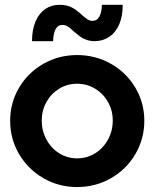

<svg xmlns="http://www.w3.org/2000/svg" viewBox="-20 -756 631 784"><path d="M21.5 -262.7Q21.5 -336.4 57.9 -397.9Q94.2 -459.5 157 -495.4Q219.7 -531.2 294.9 -531.2Q370.1 -531.2 433.1 -495.4Q496.1 -459.5 532.7 -397.9Q569.3 -336.4 569.3 -262.7Q569.3 -189 532.7 -126.7Q496.1 -64.5 433.1 -28.3Q370.1 7.8 294.9 7.8Q220.2 7.8 157.5 -28.3Q94.7 -64.5 58.1 -126.5Q21.5 -188.5 21.5 -262.7ZM440.4 -263.7Q440.4 -305.2 420.9 -339.6Q401.4 -374 367.9 -394Q334.5 -414.1 294.9 -414.1Q254.9 -414.1 221.9 -394Q189 -374 169.7 -339.6Q150.4 -305.2 150.4 -263.7Q150.4 -221.7 169.7 -186Q189 -150.4 222.2 -129.9Q255.4 -109.4 294.9 -109.4Q335 -109.4 368.4 -130.1Q401.9 -150.9 421.1 -186.3Q440.4 -221.7 440.4 -263.7ZM224.1 -736.3Q253.4 -736.3 273.7 -725.3Q293.9 -714.4 314 -695.3Q329.1 -682.1 337.9 -676.5Q346.7 -670.9 357.9 -670.9Q376.5 -670.9 386 -688.7Q395.5 -706.5 396 -736.3H481Q481.4 -690.4 467 -657Q452.6 -623.5 426.8 -606Q400.9 -588.4 367.7 -587.9Q348.1 -587.9 332.8 -593.5Q317.4 -599.1 306.9 -606.9Q296.4 -614.7 280.8 -627.9Q267.6 -641.1 257.3 -647.7Q247.1 -654.3 234.9 -654.3Q216.3 -654.3 207 -636.7Q197.8 -619.1 196.8 -587.9H110.8Q110.8 -635.3 125.2 -668.7Q139.6 -702.1 165.3 -719.5Q190.9 -736.8 224.1 -736.3Z"/></svg>

Font: Reddit Sans Chocolate
Style: Bold
Weight: 700
Designer: Stephen Hutchings
Foundry: Reddit
Version: Version 1.011